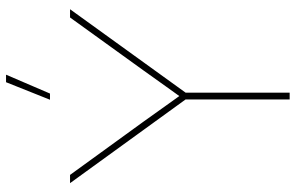

<svg xmlns="http://www.w3.org/2000/svg" viewBox="-192 -788 979 636"><g transform="rotate(-90 298.0 -469.5)"><path d="M287.1 -344.7 9.8 -727.5H37.1L213.4 -484.4Q218.8 -477.1 268.1 -407.7L302.7 -359.4H293.9L328.6 -407.7Q377.9 -477.1 383.3 -484.4L558.6 -727.5H585.9L309.6 -344.7V0H287.1ZM344.2 -939.5H369.1L306.6 -793.9H286.1Z"/></g></svg>

Font: Intratopia Thin
Style: Regular
Weight: 100
Designer: Rasmus Andersson
Foundry: rsms
Version: Version 3.000;Glyphs 3.2.3 (3260)